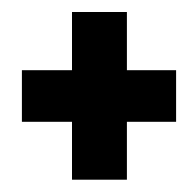

<svg xmlns="http://www.w3.org/2000/svg" viewBox="-20 -400 326 320"><path d="M100 -100.5H191.5V-197H273.5V-283H191.5V-380H100V-283H16.5V-197H100Z"/></svg>

Font: Anybody Thin SemiBold
Style: Regular
Weight: 600
Version: Version 1.113;gftools[0.9.25]